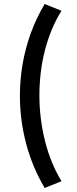

<svg xmlns="http://www.w3.org/2000/svg" viewBox="-20 -825 386 960"><path d="M203.5 115Q141.5 10.5 110.5 -107.5Q79.5 -225.5 79.5 -346Q79.5 -426.5 93.2 -505.8Q107 -585 134.5 -660.5Q162 -736 203.5 -805L287.5 -771Q260 -727.5 239.2 -677.2Q218.5 -627 204.5 -573Q190.5 -519 183.8 -462.2Q177 -405.5 177 -348Q177 -233 204.8 -121.2Q232.5 -9.5 287.5 81Z"/></svg>

Font: Geologica Thin Cursive
Style: Regular
Weight: 400
Version: Version 1.010;gftools[0.9.28]